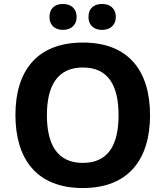

<svg xmlns="http://www.w3.org/2000/svg" viewBox="-20 -940 836 970"><path d="M230 -854C230 -810 260 -789 298 -789C335 -789 367 -810 367 -854C367 -900 335 -920 298 -920C260 -920 230 -900 230 -854ZM427 -854C427 -810 457 -789 496 -789C533 -789 565 -810 565 -854C565 -900 533 -920 496 -920C457 -920 427 -900 427 -854ZM738 -358C738 -580 631 -725 399 -725C165 -725 58 -580 58 -359C58 -137 165 10 398 10C631 10 738 -137 738 -358ZM217 -358C217 -508 271 -599 399 -599C527 -599 579 -508 579 -358C579 -208 527 -117 398 -117C271 -117 217 -208 217 -358Z"/></svg>

Font: Noto Sans Bassa Vah
Style: Bold
Weight: 700
Designer: Monotype Design Team
Foundry: Monotype Imaging Inc.
Version: Version 2.002